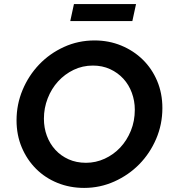

<svg xmlns="http://www.w3.org/2000/svg" viewBox="-20 -909 837 940"><path d="M61 0ZM775 -380Q775 -300 744.5 -229Q714 -158 662 -105Q610 -52 540 -20.5Q470 11 392 11Q322 11 261.5 -13.5Q201 -38 156.5 -82.5Q112 -127 86.5 -187.5Q61 -248 61 -320Q61 -398 90.5 -468.5Q120 -539 171.5 -593Q223 -647 293 -679Q363 -711 443 -711Q513 -711 573.5 -686Q634 -661 679 -617Q724 -573 749.5 -512.5Q775 -452 775 -380ZM640 -372Q640 -415 625.5 -454.5Q611 -494 584 -523.5Q557 -553 519 -570.5Q481 -588 435 -588Q384 -588 340.5 -567Q297 -546 264.5 -510.5Q232 -475 213.5 -427.5Q195 -380 195 -328Q195 -283 209.5 -244Q224 -205 251 -175.5Q278 -146 316 -129Q354 -112 401 -112Q449 -112 492.5 -132Q536 -152 568.5 -186.5Q601 -221 620.5 -268.5Q640 -316 640 -372ZM646 -889 628 -806H324L342 -889Z"/></svg>

Font: Rosa Sans SemiBold
Style: Italic
Weight: 600
Italic angle: -12°
Designer: Pentagram / MCKL
Foundry: Pentagram / MCKL
Version: Version 1.005;September 16, 2019;FontCreator 11.5.0.2425 64-